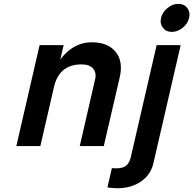

<svg xmlns="http://www.w3.org/2000/svg" viewBox="-20 -760 1006 999"><path d="M65 0 186 -525H311L294 -451Q362 -540 457 -540Q541 -540 581.5 -490.5Q622 -441 603 -358L520 0H395L475 -348Q483 -382 464 -403.5Q445 -425 405 -425Q288 -425 261 -308L190 0ZM562 115Q609 119 630.5 106Q652 93 660 60L795 -525H920L778 90Q762 159 697 194.5Q632 230 539 215ZM827.5 -615.5Q811 -637 818 -667Q825 -697 851.5 -718.5Q878 -740 908 -740Q938 -740 954.5 -718.5Q971 -697 964 -667Q957 -637 930.5 -615.5Q904 -594 874 -594Q844 -594 827.5 -615.5Z"/></svg>

Font: Miedinger
Style: Bold-Italic
Weight: 700
Italic angle: -13°
Version: Version 001.000